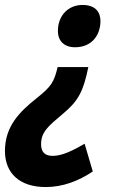

<svg xmlns="http://www.w3.org/2000/svg" viewBox="-50 -575 479 776"><path d="M283 -555C228 -555 184 -514 184 -450C184 -409 210 -384 253 -384C323 -384 356 -435 356 -490C356 -527 335 -555 283 -555ZM307 -304H183C168 -243 159 -227 98 -178C30 -124 -30 -65 -30 35C-30 126 30 181 135 181C203 181 267 157 325 118L292 6C245 33 202 55 163 55C130 55 116 38 116 8C116 -42 146 -66 203 -114C267 -167 287 -206 307 -304Z"/></svg>

Font: Noto Sans Display SemiCondensed Extra
Style: Italic
Weight: 800
Width: 4
Italic angle: -12°
Designer: Monotype Design Team
Foundry: Monotype Imaging Inc.
Version: Version 1.900